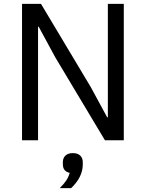

<svg xmlns="http://www.w3.org/2000/svg" viewBox="-20 -718 747 983"><path d="M262.2 -425.8 517.1 0H613.8V-698.2H532.2V-117.2H528.8L444.8 -272L189.9 -698.2H92.8V0H174.8V-581.1H178.2ZM301.8 112.8V123Q301.8 159.7 336.9 167Q330.6 189 319.3 205.8Q308.1 222.7 286.1 245.1H344.2Q403.8 188.5 403.8 124V112.8Q403.8 90.8 390.6 78.4Q377.4 65.9 353 65.9Q328.6 65.9 315.2 78.4Q301.8 90.8 301.8 112.8Z"/></svg>

Font: Plexus Sans
Style: Regular
Weight: 400
Version: Version 2.001;PS 002.001;hotconv 1.0.70;makeotf.lib2.5.58329